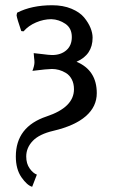

<svg xmlns="http://www.w3.org/2000/svg" viewBox="-20 -466 441 740"><path d="M178.2 -392.1Q148.4 -392.1 119.1 -379.6Q89.8 -367.2 70.8 -345.2L62 -346.2Q45.4 -394.5 43.9 -407.2L45.9 -417Q102.1 -445.8 181.2 -445.8Q223.1 -445.8 255.4 -432.4Q287.6 -418.9 304.2 -398.7Q320.8 -378.4 328.9 -358.4Q336.9 -338.4 336.9 -320.8Q336.9 -254.9 274.9 -228Q353 -195.3 353 -106.9Q353 -55.2 310.8 -18.3Q268.6 18.6 186 38.1Q131.3 50.8 106.2 77.1Q81.1 103.5 81.1 137.2Q81.1 164.6 94.2 183.1Q107.4 201.7 122.1 207L104 253.9Q84.5 248.5 62.7 217.3Q41 186 41 137.2Q41 22.5 159.2 -17.1Q265.1 -52.2 265.1 -122.1Q265.1 -144 256.6 -160.2Q248 -176.3 234.4 -184.6Q220.7 -192.9 207.3 -196.5Q193.8 -200.2 180.2 -200.2Q163.6 -200.2 105 -192.9Q112.8 -212.9 112.8 -226.1Q112.8 -233.4 111.3 -244.1Q109.9 -254.9 109.9 -261.2Q114.7 -261.2 142.1 -257.6Q169.4 -253.9 181.2 -253.9Q214.4 -253.9 235.6 -272.2Q256.8 -290.5 256.8 -323.2Q256.8 -357.4 231.9 -374.3Q207 -391.1 178.2 -392.1Z"/></svg>

Font: Linear Smooth Low Contrast
Style: Regular
Weight: 500
Designer: Philipp H. Poll, Flanker
Foundry: Philipp H. Poll, reworked by Flanker
Version: Version 1.010 | FøM Fix